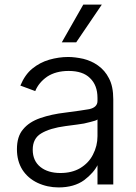

<svg xmlns="http://www.w3.org/2000/svg" viewBox="-20 -804 596 839"><path d="M144 -5Q102 -25 78 -62Q54 -100 54 -152Q54 -208 81 -239Q107 -271 156 -288Q205 -305 266 -312Q336 -321 370 -327Q406 -335 406 -363V-376Q406 -432 373 -463Q342 -494 280 -494Q224 -494 186 -469Q149 -443 134 -406L69 -430Q89 -478 121 -504Q154 -531 195 -543Q237 -555 278 -555Q307 -555 344 -547Q380 -538 408 -518Q439 -496 456 -462Q475 -427 475 -370V2H406V-84H407Q390 -49 348 -17Q304 15 236 15Q187 15 144 -5ZM330 -69Q368 -92 386 -128Q406 -166 406 -209V-282Q401 -277 375 -271Q347 -263 319 -260Q277 -254 266 -253Q198 -244 160 -221Q123 -199 123 -150Q123 -101 157 -74Q190 -48 244 -48Q294 -48 330 -69ZM425 -784 313 -619H250L344 -784Z"/></svg>

Font: Sinter Normal
Style: Regular
Weight: 350
Foundry: Adobe & rsms
Version: Version 1.000